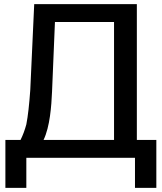

<svg xmlns="http://www.w3.org/2000/svg" viewBox="-20 -761 783 926"><path d="M631 145H734V-86H640V-741H145L126 -327C121 -257 115 -202 107 -161C100 -135 91 -110 79 -86H6V145H107V0H631ZM231 -319 245 -655H530V-86H190C221 -150 228 -250 231 -319Z"/></svg>

Font: Cheyenne Sans Medium
Style: Regular
Weight: 500
Designer: The Public Sans project authors (U.S. Web Design System), Libre Franklin designed by Pablo Impallari and Rodrigo Fuenzal
Foundry: The Cheyenne Sans Project Authors
Version: Version 2.007